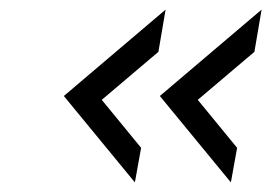

<svg xmlns="http://www.w3.org/2000/svg" viewBox="-20 -500 565 400"><path d="M461 -120 313 -300 525 -480 510 -392 392 -292 474 -192ZM261 -120 113 -300 325 -480 310 -392 192 -292 274 -192Z"/></svg>

Font: Gauge
Style: Oblique
Weight: 400
Italic angle: -80°
Designer: Daniel Pimley
Foundry: Daniel Pimley
Version: Version 2.0